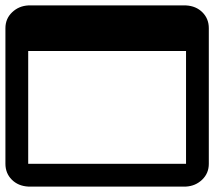

<svg xmlns="http://www.w3.org/2000/svg" viewBox="-20 -714 790 708"><path d="M666 -694Q703 -692 726.5 -668.5Q750 -645 750 -610V-110Q750 -75 725.5 -51.5Q701 -28 666 -26H84Q47 -28 23.5 -51.5Q0 -75 0 -110V-610Q0 -645 24.5 -668.5Q49 -692 84 -694ZM666 -110V-526H84V-110Z"/></svg>

Font: Liga JetBrainsMono Nerd Font
Style: Regular
Weight: 400
Designer: Philipp Nurullin, Konstantin Bulenkov
Foundry: JetBrains
Version: Version 2.225; ttfautohint (v1.8.3)